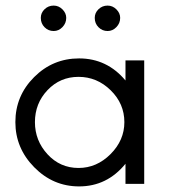

<svg xmlns="http://www.w3.org/2000/svg" viewBox="-20 -656 606 687"><path d="M172 -545Q153 -545 139.5 -558.5Q126 -572 126 -592Q126 -610 139.5 -623Q153 -636 172 -636Q190 -636 203.5 -622.5Q217 -609 217 -592Q217 -573 203.5 -559Q190 -545 172 -545ZM365 -545Q346 -545 332.5 -558.5Q319 -572 319 -592Q319 -610 332.5 -623Q346 -636 365 -636Q383 -636 396.5 -622.5Q410 -609 410 -592Q410 -573 396.5 -559Q383 -545 365 -545ZM263 11Q170 11 102.5 -57.5Q35 -126 35 -219Q35 -313 102 -380Q169 -447 263 -447Q363 -447 429 -368V-440H496V2H429V-70Q363 11 263 11ZM261 -55Q326 -55 375.5 -104.5Q425 -154 425 -219Q425 -285 376 -333Q327 -381 261 -381Q195 -381 150 -333.5Q105 -286 105 -219Q105 -153 150 -104Q195 -55 261 -55Z"/></svg>

Font: Arcon
Style: Regular
Weight: 400
Designer: M. Zarth
Foundry: martin zarth - visuelle & digitale kommunikation
Version: Version 1.131;PS 001.131;hotconv 1.0.70;makeotf.lib2.5.58329